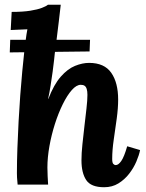

<svg xmlns="http://www.w3.org/2000/svg" viewBox="-20 -775 614 806"><path d="M358 -608 356 -559 21 -555 23 -608ZM417 11Q362 11 342 -19Q322 -49 322 -102Q322 -132 326 -169.5Q330 -207 334.5 -246Q339 -285 343 -319.5Q347 -354 347 -377Q347 -392 344 -401.5Q341 -411 335 -415Q329 -419 319 -419Q301 -419 281.5 -397Q262 -375 243.5 -337.5Q225 -300 210.5 -254.5Q196 -209 187.5 -161.5Q179 -114 179 -72Q179 -59 180 -35.5Q181 -12 182 0H54Q52 -21 51.5 -29.5Q51 -38 51 -48Q51 -97 53 -152.5Q55 -208 58 -264.5Q61 -321 65 -375Q69 -429 73.5 -476Q78 -523 82 -559Q84 -576 87.5 -604Q91 -632 95 -652L25 -649L29 -725Q76 -725 107 -730Q138 -735 156 -742Q174 -749 181 -755H235Q232 -726 227 -686Q222 -646 217.5 -608.5Q213 -571 210 -551Q209 -543 207 -522.5Q205 -502 201 -474Q197 -446 192.5 -416.5Q188 -387 182 -360H183Q206 -420 235 -453Q264 -486 295 -498.5Q326 -511 354 -511Q418 -511 447 -469.5Q476 -428 476 -357Q476 -321 470 -277Q464 -233 457.5 -189Q451 -145 451 -108Q451 -92 455.5 -87Q460 -82 466 -82Q477 -82 489 -99Q501 -116 514 -161L568 -145Q564 -124 552.5 -97Q541 -70 522 -45.5Q503 -21 477 -5Q451 11 417 11Z"/></svg>

Font: Lora
Style: Italic
Weight: 400
Italic angle: -3°
Designer: Olga Karpushina, Alexei Vanyashin (Cyrillic)
Foundry: Cyreal
Version: Version 3.008